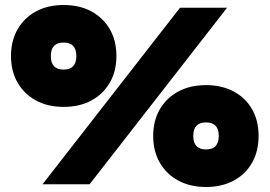

<svg xmlns="http://www.w3.org/2000/svg" viewBox="-20 -736 1077 767"><path d="M234 -716Q298 -716 345 -690.5Q392 -665 418.5 -619.5Q445 -574 445 -512Q445 -451 418.5 -405.5Q392 -360 345 -334.5Q298 -309 234 -309Q171 -309 124 -334.5Q77 -360 50.5 -405.5Q24 -451 24 -512Q24 -574 50.5 -619.5Q77 -665 124 -690.5Q171 -716 234 -716ZM150 0 699 -705H887L338 0ZM234 -566Q183 -566 183 -512Q183 -458 234 -458Q285 -458 285 -512Q285 -566 234 -566ZM803 11Q740 11 692.5 -14.5Q645 -40 618.5 -86Q592 -132 592 -193Q592 -254 618.5 -299.5Q645 -345 692.5 -370.5Q740 -396 803 -396Q866 -396 913.5 -370.5Q961 -345 987 -299.5Q1013 -254 1013 -193Q1013 -132 987 -86Q961 -40 913.5 -14.5Q866 11 803 11ZM803 -139Q854 -139 854 -193Q854 -247 803 -247Q752 -247 752 -193Q752 -139 803 -139Z"/></svg>

Font: Prodigy Sans Black
Style: Regular
Weight: 900
Designer: Wei Huang
Foundry: Wei Huang
Version: Version 1.003; ttfautohint (v1.8.3)